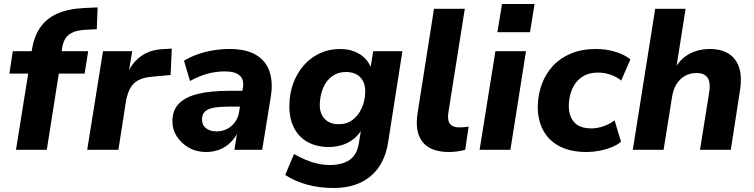

<svg xmlns="http://www.w3.org/2000/svg" viewBox="-20 -749 3772 960"><path d="M60 0 121 -381H27L44 -493H158L135 -473L140 -503Q150 -565 180 -610Q210 -655 264.5 -680Q319 -705 402 -709L468 -712L464 -603L405 -600Q370 -598 346 -588Q322 -578 309 -559.5Q296 -541 291 -511L287 -483L277 -493H421L403 -381H274L214 0Z M416 0 495 -493H641L621 -372H614Q634 -428 679 -463.5Q724 -499 789 -503L839 -506L833 -374L735 -365Q695 -361 669.5 -346.5Q644 -332 630.5 -306.5Q617 -281 610 -244L572 0Z M1011 11Q962 11 923.5 -11Q885 -33 863 -68.5Q841 -104 842 -147Q843 -198 874 -230.5Q905 -263 967.5 -279Q1030 -295 1127 -295H1205L1193 -216H1129Q1080 -216 1049.5 -210.5Q1019 -205 1005 -191.5Q991 -178 990 -154Q989 -125 1009.5 -108.5Q1030 -92 1062 -92Q1091 -92 1115 -104Q1139 -116 1155.5 -139Q1172 -162 1176 -193L1194 -307Q1202 -349 1179.5 -370.5Q1157 -392 1104 -392Q1061 -392 1018 -380.5Q975 -369 930 -344L900 -445Q928 -463 965.5 -476.5Q1003 -490 1044.5 -497Q1086 -504 1128 -504Q1212 -504 1261 -474Q1310 -444 1327.5 -392Q1345 -340 1335 -272L1291 0H1152L1168 -100H1175Q1159 -63 1134 -38Q1109 -13 1077.5 -1Q1046 11 1011 11Z M1647 191Q1576 191 1515 174Q1454 157 1406 126L1450 21Q1478 37 1507 49.5Q1536 62 1567 69Q1598 76 1629 76Q1691 76 1728 50.5Q1765 25 1774 -32L1787 -110L1793 -109Q1777 -78 1751 -56.5Q1725 -35 1692.5 -24.5Q1660 -14 1624 -14Q1562 -14 1517 -39.5Q1472 -65 1448.5 -113Q1425 -161 1427 -226Q1428 -284 1447 -334.5Q1466 -385 1499.5 -423Q1533 -461 1579 -482.5Q1625 -504 1680 -504Q1737 -504 1779 -478Q1821 -452 1837 -404L1832 -406L1846 -493H1992L1921 -40Q1910 33 1875.5 84.5Q1841 136 1783.5 163.5Q1726 191 1647 191ZM1674 -128Q1715 -128 1743.5 -150Q1772 -172 1788.5 -208Q1805 -244 1806 -287Q1808 -334 1782.5 -361.5Q1757 -389 1709 -389Q1670 -389 1641 -368Q1612 -347 1596.5 -311Q1581 -275 1579 -231Q1577 -184 1602 -156Q1627 -128 1674 -128Z M2225 11Q2133 11 2093 -39Q2053 -89 2068 -184L2150 -705H2304L2222 -187Q2218 -162 2222.5 -145Q2227 -128 2241 -120Q2255 -112 2277 -112Q2289 -112 2300 -113Q2311 -114 2323 -116L2306 0Q2287 5 2267 8Q2247 11 2225 11Z M2467 -588 2490 -729H2653L2630 -588ZM2378 0 2457 -493H2610L2532 0Z M2913 11Q2831 11 2776 -18.5Q2721 -48 2694 -101Q2667 -154 2669 -224Q2671 -280 2690 -330.5Q2709 -381 2745 -420Q2781 -459 2835 -481.5Q2889 -504 2960 -504Q3011 -504 3057 -490Q3103 -476 3132 -452L3086 -346Q3065 -364 3034 -375Q3003 -386 2970 -386Q2932 -386 2904.5 -372.5Q2877 -359 2859.5 -335.5Q2842 -312 2833.5 -283.5Q2825 -255 2824 -224Q2823 -171 2850 -139Q2877 -107 2938 -107Q2965 -107 2996.5 -117.5Q3028 -128 3053 -147L3085 -40Q3066 -24 3037 -12.5Q3008 -1 2976 5Q2944 11 2913 11Z M3144 0 3256 -705H3408L3360 -401H3352Q3378 -452 3424 -478Q3470 -504 3530 -504Q3585 -504 3622.5 -481Q3660 -458 3675.5 -411.5Q3691 -365 3679 -291L3634 0H3480L3526 -288Q3531 -320 3526 -341Q3521 -362 3505.5 -373Q3490 -384 3463 -384Q3430 -384 3404 -369Q3378 -354 3362 -327.5Q3346 -301 3340 -263L3298 0Z"/></svg>

Font: Nunito Sans 11pt ExtraBold
Style: Italic
Weight: 800
Italic angle: -9°
Version: Version 3.101;gftools[0.9.27]